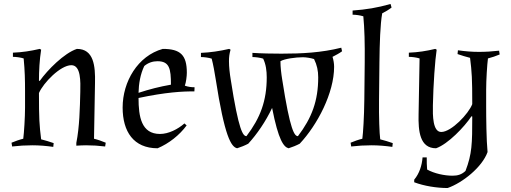

<svg xmlns="http://www.w3.org/2000/svg" viewBox="-20 -731 2569 966"><path d="M413 0C445 0 477 2 509 6L512 -13C496 -20 470 -29 453 -33L458 -314C460 -399 452 -485 367 -485C303 -464 219 -379 180 -324L176 -325C176 -375 179 -431 187 -481L180 -485C132 -474 93 -468 45 -466V-445C60 -445 84 -442 99 -437C105 -376 106 -327 106 -274V-190C106 -141 101 -63 97 -33C80 -29 54 -20 38 -13L41 6C75 2 109 0 143 0C178 0 213 3 248 8L250 -11C233 -17 204 -26 187 -30C178 -102 176 -134 176 -263C198 -314 284 -403 339 -403C388 -403 385 -318 384 -269C382 -187 380 -92 364 -12V2C379 1 398 0 413 0Z M785 -57C691 -57 677 -144 677 -238C813 -267 902 -272 958 -271L959 -292C943 -292 926 -294 910 -300C916 -316 920 -348 920 -365C920 -454 888 -485 799 -485C673 -450 597 -320 597 -190C597 -69 652 15 773 15C830 -9 883 -51 919 -100L908 -110C875 -81 828 -57 785 -57ZM706 -399C725 -415 748 -423 772 -423C833 -423 840 -385 840 -305C783 -295 732 -282 677 -264C678 -309 686 -358 706 -399Z M1653 -445C1672 -455 1686 -462 1701 -473L1697 -491C1597 -466 1499 -461 1396 -461C1352 -461 1294 -462 1250 -465V-444C1265 -444 1289 -441 1304 -436C1318 -407 1322 -374 1322 -342C1322 -224 1290 -138 1220 -46C1203 -46 1181 -71 1141 -330C1136 -360 1132 -394 1132 -423C1132 -444 1134 -460 1140 -481L1133 -485C1085 -474 1039 -467 991 -465V-444C1006 -444 1030 -441 1045 -436C1053 -406 1060 -365 1065 -334C1110 -43 1143 8 1173 15C1192 9 1212 1 1229 -8C1273 -56 1317 -120 1349 -188C1381 -24 1408 9 1432 15C1451 9 1471 1 1488 -8C1577 -103 1661 -263 1661 -395C1661 -411 1658 -429 1653 -445ZM1560 -434C1575 -404 1581 -375 1581 -342C1581 -224 1549 -138 1479 -46C1462 -46 1440 -71 1400 -330C1395 -360 1391 -394 1391 -423C1410 -435 1467 -443 1504 -443C1520 -443 1544 -439 1560 -434Z M1889 -417C1890 -510 1893 -609 1903 -664C1919 -672 1936 -682 1950 -693L1945 -711C1878 -692 1823 -683 1754 -678V-657C1770 -657 1792 -654 1808 -649C1814 -588 1816 -510 1815 -417L1813 -230C1812 -141 1807 -63 1803 -33C1786 -29 1760 -20 1744 -13L1747 6C1781 2 1815 0 1849 0C1884 0 1919 3 1954 8L1956 -11C1939 -17 1910 -26 1893 -30C1889 -60 1886 -141 1887 -230Z M2170 -485C2123 -474 2085 -468 2037 -466V-445C2052 -445 2076 -442 2091 -437L2086 -156C2084 -71 2092 15 2174 15C2234 -6 2317 -93 2352 -146L2356 -145C2356 -7 2355 43 2322 129C2303 147 2283 153 2257 153C2216 153 2165 142 2129 122C2127 100 2127 83 2127 61H2106C2103 101 2090 142 2064 173V186C2114 205 2178 215 2232 215C2307 189 2406 110 2433 34C2427 -27 2426 -143 2426 -196V-280C2426 -329 2431 -407 2435 -437C2452 -441 2478 -450 2494 -457L2491 -476C2457 -472 2423 -470 2389 -470C2354 -470 2319 -473 2284 -478L2282 -459C2299 -453 2328 -444 2345 -440C2354 -368 2356 -336 2356 -207C2338 -159 2251 -67 2200 -67C2157 -67 2157 -150 2158 -201C2160 -306 2169 -431 2177 -481Z"/></svg>

Font: Almendra
Style: Regular
Weight: 400
Designer: Ana Sanfelippo
Foundry: Ana Sanfelippo
Version: Version 1.003